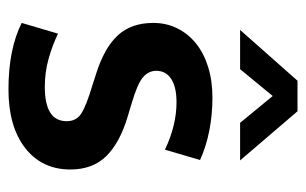

<svg xmlns="http://www.w3.org/2000/svg" viewBox="-158 -572 740 465"><g transform="rotate(90 212.5 -340.0)"><path d="M343 -369Q284 -397 228 -397Q191 -397 171.5 -384Q152 -371 152 -348Q152 -329 168 -315.5Q184 -302 232 -288L262 -279Q326 -260 358.5 -227Q391 -194 391 -140Q391 -71 339 -30.5Q287 10 197 10Q100 10 36 -22L62 -110Q91 -96 123.5 -87Q156 -78 191 -78Q274 -78 274 -131Q274 -155 254.5 -167Q235 -179 188 -193L157 -203Q95 -223 65.5 -255.5Q36 -288 36 -341Q36 -372 49 -398.5Q62 -425 85.5 -444Q109 -463 142.5 -473.5Q176 -484 217 -484Q258 -484 296.5 -476.5Q335 -469 368 -454ZM369 -551H278L213 -630L148 -551H53L176 -690H250Z"/></g></svg>

Font: Mukta Mahee SemiBold
Style: Regular
Weight: 600
Designer: Shuchita Grover, Noopur Datye, Girish Dalvi, Yashodeep Gholap
Foundry: Ek Type
Version: Version 2.538;PS 1.000;hotconv 16.6.51;makeotf.lib2.5.65220;